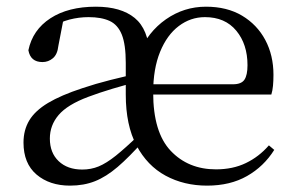

<svg xmlns="http://www.w3.org/2000/svg" viewBox="-20 -551 898 585"><path d="M193.3 14.6Q131.1 14.6 91.3 -19.2Q51.6 -53.1 51.6 -116.5Q51.6 -154.9 69.3 -184.3Q86.9 -213.6 126.3 -237.3Q165.7 -260.9 230.9 -282.3Q270.5 -295.7 317.2 -307.5Q364 -319.3 404.8 -327.7V-303.1Q364.8 -293.3 322.6 -280.6Q280.5 -267.9 248.3 -255.7Q185.3 -232 158.6 -200.6Q131.9 -169.3 131.9 -128.8Q131.9 -85.4 158.8 -59.9Q185.7 -34.4 230.6 -34.4Q257.5 -34.4 280.8 -44Q304 -53.6 332.9 -76.6Q361.7 -99.7 403.6 -140L419.8 -121.1H416.8Q373.3 -72.2 338.4 -42.3Q303.4 -12.4 269.4 1.1Q235.4 14.6 193.3 14.6ZM610.9 14.6Q540.7 14.6 484.6 -15.7Q428.5 -46.1 395.9 -107.7Q363.2 -169.4 363.2 -263V-359.2Q363.2 -415.4 351.1 -445.6Q338.9 -475.8 313.8 -487.3Q288.8 -498.8 250 -498.8Q220.5 -498.8 191.7 -491.4Q162.9 -484 129.7 -463.7L173.2 -491.1L157.8 -411.1Q155 -385.2 141.2 -373.6Q127.4 -361.9 109.4 -361.9Q72.9 -361.9 66.5 -397.9Q79.4 -460 133.6 -495.3Q187.8 -530.6 272.2 -530.6Q348.5 -530.6 390.4 -496.3Q432.3 -462 435.9 -384L402.5 -386.8Q430.6 -453.8 485.6 -492.2Q540.7 -530.6 607.5 -530.6Q671.7 -530.6 717.5 -503.3Q763.4 -475.9 788.3 -429.2Q813.2 -382.4 813.2 -323.2Q813.2 -304.9 811.8 -289.8Q810.4 -274.6 806.7 -262.9H397.8V-294.2H689.7Q715.4 -294.2 724.8 -308.2Q734.1 -322.1 734.1 -352.3Q734.1 -416.2 699.9 -457.5Q665.7 -498.8 604.6 -498.8Q560.6 -498.8 524.8 -471.7Q488.9 -444.7 467.8 -393.1Q446.7 -341.5 446.7 -268.9Q446.7 -148 500.1 -91.5Q553.6 -35 638.1 -35Q689.5 -35 729.2 -54.2Q769 -73.3 799.3 -108.1L815.6 -94.3Q783.8 -43.7 732.6 -14.6Q681.4 14.6 610.9 14.6Z"/></svg>

Font: Noto Serif SC
Style: Regular
Weight: 200
Designer: Ryoko NISHIZUKA 西塚涼子 (kana & ideographs); Frank Grießhammer (Latin, Greek & Cyrillic); Wenlong ZHANG 张文龙 (bopomofo); San
Foundry: Adobe
Version: Version 2.001;hotconv 1.1.0;makeotfexe 2.6.0